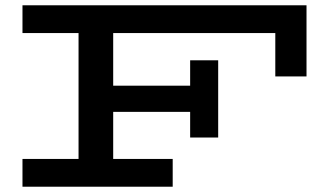

<svg xmlns="http://www.w3.org/2000/svg" viewBox="-20 -706 1244 726"><path d="M1139 -686V-417H1021V-581H408V-382H699V-478H805V-186H699V-283H408V-105H633V0H65V-105H277V-581H65V-686Z"/></svg>

Font: BioRhyme Expanded
Style: Bold
Weight: 700
Width: 7
Designer: Aoife Mooney
Foundry: Aoife Mooney Type
Version: Version 1.000